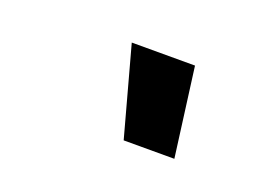

<svg xmlns="http://www.w3.org/2000/svg" viewBox="-48 -856 695 477"><g transform="rotate(20 300.0 -617.5)"><path d="M299.4 -500 235.2 -735.2H402.4L433.4 -500Z"/></g></svg>

Font: Geist Mono
Style: Italic
Weight: 400
Italic angle: -12°
Monospace: yes
Designer: Basement.studio, Andrés Briganti, Mateo Zaragoza
Foundry: Basement.studio, Vercel, Andrés Briganti, Guido Ferreyra, Mateo Zaragoza
Version: Version 1.500